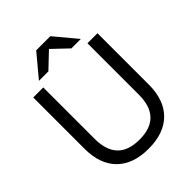

<svg xmlns="http://www.w3.org/2000/svg" viewBox="-256 -1047 1192 1192"><g transform="rotate(-45 340.0 -451.0)"><path d="M58 -269V-720H146V-269Q146 -68 340 -68Q534 -68 534 -269V-720H622V-269Q622 -134 548.5 -61Q475 12 340 12Q205 12 131.5 -61Q58 -134 58 -269ZM524 -768H441L340 -864L239 -768H156L278 -914H402Z"/></g></svg>

Font: Aspekta 400
Style: Regular
Weight: 400
Designer: Ivo Dolenc
Version: Version 2.000